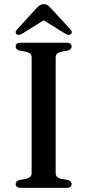

<svg xmlns="http://www.w3.org/2000/svg" viewBox="-20 -906 421 926"><path d="M248.5 -71Q248.5 -60 255 -53.5Q261.5 -47 273.5 -44L306.5 -38Q325.5 -33 325.5 -18Q325.5 -10 319.8 -5Q314 0 301 0H80Q67.5 0 61.5 -5Q55.5 -10 55.5 -18Q55.5 -33 74.5 -38L107.5 -44Q119.5 -47 126 -53.5Q132.5 -60 132.5 -71V-629Q132.5 -640 126 -646.5Q119.5 -653 107.5 -656L74.5 -662Q55.5 -667 55.5 -682Q55.5 -690.5 61.5 -695.2Q67.5 -700 80 -700H301Q314 -700 319.8 -695.2Q325.5 -690.5 325.5 -682Q325.5 -667 306.5 -662L273.5 -656Q261.5 -653 255 -646.5Q248.5 -640 248.5 -629ZM210.5 -820.5H171L294.5 -743.5Q311.5 -733 321.5 -741Q326 -744 326.2 -750.2Q326.5 -756.5 320 -763.5L227 -865Q217.5 -875 210 -880.5Q202.5 -886 191 -886Q180 -886 172 -880.5Q164 -875 154.5 -865L62 -763.5Q55 -756.5 55.5 -750.2Q56 -744 60 -741Q70 -733 87 -743.5Z"/></svg>

Font: Fraunces Wonky
Style: Regular
Weight: 400
Version: Version 1.000;[b76b70a41]